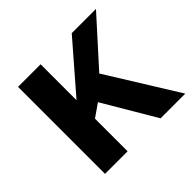

<svg xmlns="http://www.w3.org/2000/svg" viewBox="-133 -676 824 824"><g transform="rotate(-45 278.5 -264.0)"><path d="M557 0H407L266 -239L207 -198V0H70V-528H207V-310L396 -528H543L357 -322Z"/></g></svg>

Font: Libra Sans
Style: Bold
Weight: 700
Foundry: Context Ltd
Version: Version 1.000